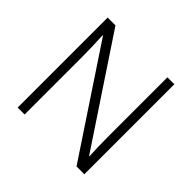

<svg xmlns="http://www.w3.org/2000/svg" viewBox="-174 -895 1077 1077"><g transform="rotate(45 364.5 -357.0)"><path d="M629 0H567L153 -624H150Q152 -585 153.5 -541.5Q155 -498 155 -451V0H100V-714H162L575 -92H578Q576 -123 575 -171Q574 -219 574 -261V-714H629Z"/></g></svg>

Font: Noto Sans Light
Style: Regular
Weight: 300
Designer: Monotype Design Team
Foundry: Monotype Imaging Inc.
Version: Version 2.007